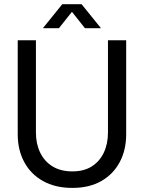

<svg xmlns="http://www.w3.org/2000/svg" viewBox="-20 -902 704 939"><path d="M334 17Q250 17 190.2 -16.7Q130.3 -50.3 98.5 -109.5Q66.7 -168.6 66.7 -245.1V-705H155.7V-253.7Q155.7 -198.7 176.5 -155.6Q197.3 -112.6 237 -88.2Q276.8 -63.8 334 -63.8Q390.4 -63.8 428.9 -88.2Q467.3 -112.6 487.7 -155.6Q508 -198.7 508 -253.7V-705H597.1V-245.1Q597.1 -168.6 565.7 -109.5Q534.3 -50.3 475.7 -16.7Q417 17 334 17ZM189.7 -764 284.7 -881.6H378.9L473.9 -764H395.5L311.7 -869.6H352.1L268.1 -764Z"/></svg>

Font: TikTok Sans Light
Style: Regular
Weight: 300
Version: Version 4.000